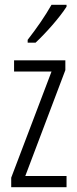

<svg xmlns="http://www.w3.org/2000/svg" viewBox="-20 -785 321 805"><path d="M259 -757V-765H196C168 -716 137 -671 96 -618V-606H129C169 -643 230 -711 259 -757ZM259 0V-47H86L254 -491V-532H39V-485H196L27 -40V0Z"/></svg>

Font: Noto Sans Gujarati ExtraCondensed Light
Style: Regular
Weight: 300
Width: 2
Designer: Jelle Bosma - Monotype Design Team, Universal Thirst
Foundry: Monotype Imaging Inc.
Version: Version 2.106